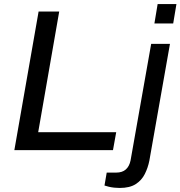

<svg xmlns="http://www.w3.org/2000/svg" viewBox="-20 -743 893 950"><path d="M51 0 171 -686H273L169 -89H555L539 0ZM744 -627 760 -723H853L837 -627ZM572 187Q559 187 545 185.5Q531 184 518.5 181Q506 178 497 175L508 111H555Q585 111 602.5 95.5Q620 80 626 51L728 -526H821L719 52Q712 87 696.5 118Q681 149 651.5 168Q622 187 572 187Z"/></svg>

Font: Archivo SemiExpanded
Style: Italic
Weight: 400
Width: 6
Italic angle: -10°
Designer: Hector Gatti
Foundry: Omnibus-Type
Version: Version 2.001